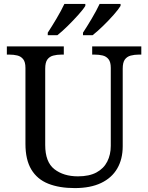

<svg xmlns="http://www.w3.org/2000/svg" viewBox="-20 -951 757 981"><path d="M362 10Q283 10 226.5 -12.5Q170 -35 140 -85Q110 -135 110 -216V-604Q110 -634 98.5 -648.5Q87 -663 68.5 -667.5Q50 -672 28 -672H15V-714H306V-672H293Q271 -672 252 -667Q233 -662 222 -647Q211 -632 211 -600V-210Q211 -123 258 -86.5Q305 -50 378 -50Q436 -50 473 -70Q510 -90 528 -125.5Q546 -161 546 -206V-604Q546 -634 534.5 -648.5Q523 -663 504.5 -667.5Q486 -672 464 -672H451V-714H702V-672H689Q667 -672 648 -667Q629 -662 618 -647Q607 -632 607 -600V-204Q607 -138 579 -90Q551 -42 496.5 -16Q442 10 362 10ZM404 -784Q425 -816 449 -856.5Q473 -897 489 -931H596V-921Q586 -904 560.5 -875Q535 -846 505.5 -817.5Q476 -789 453 -771H404ZM224 -784Q245 -816 269 -856.5Q293 -897 309 -931H416V-921Q406 -904 380 -875Q354 -846 325 -817.5Q296 -789 273 -771H224Z"/></svg>

Font: Noto Serif Ethiopic
Style: Regular
Weight: 400
Designer: Monotype Design Team
Foundry: Monotype Imaging Inc.
Version: Version 2.102